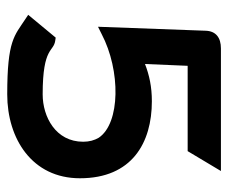

<svg xmlns="http://www.w3.org/2000/svg" viewBox="-70 -550 631 531"><g transform="rotate(90 245.5 -284.5)"><path d="M74 -250C175 -303 321 -302 361 -242C368 -230 372 -216 372 -199C372 -123 303 -87 241 -87C107 -87 125 -118 91 -122L84 -123L21 -47L33 -39C79 -9 91 11 241 11C364 11 473 -58 473 -190C473 -334 375 -389 260 -389C220 -389 188 -382 157 -370L162 -488H398L453 -580H114C84 -580 66 -566 65 -538L54 -240Z"/></g></svg>

Font: Charger
Style: ExBd
Weight: 400
Designer: Jasper
Foundry: Cannot Into Space Fonts
Version: Version 0.99